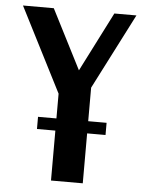

<svg xmlns="http://www.w3.org/2000/svg" viewBox="-51 -741 578 782"><g transform="rotate(5 237.5 -350.0)"><path d="M111.8 -204.1V-253.9H187V-355L11.2 -700.2H137.2L261.2 -457L384.8 -700.2H475.1L316.9 -391.1V-253.9H392.1V-204.1H316.9V0H187V-204.1Z"/></g></svg>

Font: Pfennig
Style: Bold
Weight: 700
Version: Version 20120410 ; ttfautohint (v0.8)